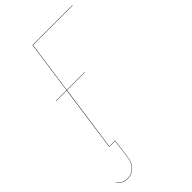

<svg xmlns="http://www.w3.org/2000/svg" viewBox="-303 -761 1034 1034"><g transform="rotate(-45 214.5 -244.0)"><path d="M470.2 -678.2H168L126 -378.9H261.2V-377H126L73.2 -2H117.2V0L103 106.9Q98.1 146.5 75.4 169.2Q52.7 191.9 21 191.9Q-15.6 191.9 -41 163.1L-39.1 162.1Q-14.6 189.9 21 189.9Q51.8 189.9 74 168Q96.2 146 101.1 106.9L115.2 0H70.8L123.5 -377H43.9V-378.9H124L166 -680.2H470.2Z"/></g></svg>

Font: Fira Sans Compressed Two
Style: Italic
Weight: 100
Width: 3
Italic angle: -8°
Designer: Carrois Corporate & Edenspiekermann AG
Foundry: Carrois Corporate GbR & Edenspiekermann AG
Version: Version 4.203;PS 004.203;hotconv 1.0.88;makeotf.lib2.5.64775